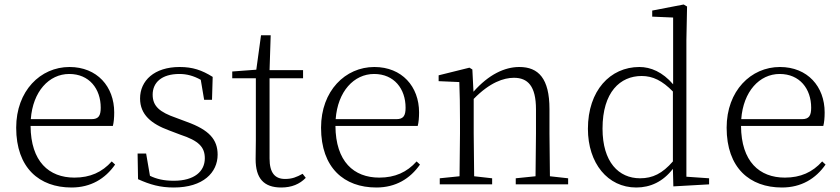

<svg xmlns="http://www.w3.org/2000/svg" viewBox="-20 -820 3736 854"><path d="M298 14C384 14 448 -25 492 -88L477 -102C434 -54 381 -30 311 -30C198 -30 117 -101 116 -260H482C486 -275 488 -296 488 -320C488 -435 412 -522 289 -522C160 -522 52 -416 52 -252C52 -73 155 14 298 14ZM117 -290C126 -413 198 -491 288 -491C377 -491 428 -425 428 -341C428 -306 419 -290 387 -290Z M753 14C884 14 948 -53 948 -132C948 -199 911 -242 811 -278L763 -296C691 -321 659 -347 659 -399C659 -452 698 -491 778 -491C810 -491 841 -483 873 -465L888 -376H923L926 -478C878 -508 837 -522 779 -522C666 -522 603 -461 603 -382C603 -310 653 -269 732 -240L782 -221C864 -194 891 -166 891 -116C891 -58 845 -16 753 -16C708 -16 676 -24 647 -38L630 -137H592L594 -23C647 1 692 14 753 14Z M1231 14C1277 14 1313 -1 1340 -29L1326 -47C1299 -32 1279 -24 1248 -24C1203 -24 1179 -51 1179 -115V-472H1328V-508H1179L1184 -663H1141L1120 -510L1013 -502V-472H1118V-196C1118 -161 1117 -142 1117 -112C1117 -28 1152 14 1231 14Z M1654 14C1740 14 1804 -25 1848 -88L1833 -102C1790 -54 1737 -30 1667 -30C1554 -30 1473 -101 1472 -260H1838C1842 -275 1844 -296 1844 -320C1844 -435 1768 -522 1645 -522C1516 -522 1408 -416 1408 -252C1408 -73 1511 14 1654 14ZM1473 -290C1482 -413 1554 -491 1644 -491C1733 -491 1784 -425 1784 -341C1784 -306 1775 -290 1743 -290Z M2361 0H2507V-27L2426 -36L2424 -226V-335C2424 -471 2375 -522 2290 -522C2225 -522 2154 -489 2086 -412L2081 -511L2068 -519L1931 -485V-459L2023 -455C2025 -405 2026 -350 2026 -281V-226L2024 -36L1936 -27V0H2169V-27L2089 -36L2087 -226V-380C2159 -454 2221 -474 2266 -474C2327 -474 2364 -438 2364 -334V-226L2362 -36L2274 -27V0Z M2975 9 3134 0V-27L3033 -34V-641L3036 -791L3021 -800L2881 -773V-746L2974 -742V-445C2927 -500 2874 -522 2824 -522C2694 -522 2595 -417 2595 -247C2595 -94 2683 14 2810 14C2873 14 2929 -12 2973 -69ZM2973 -102C2926 -48 2883 -27 2827 -27C2732 -27 2660 -99 2660 -248C2660 -411 2739 -482 2834 -482C2884 -482 2926 -461 2973 -413Z M3458 14C3544 14 3608 -25 3652 -88L3637 -102C3594 -54 3541 -30 3471 -30C3358 -30 3277 -101 3276 -260H3642C3646 -275 3648 -296 3648 -320C3648 -435 3572 -522 3449 -522C3320 -522 3212 -416 3212 -252C3212 -73 3315 14 3458 14ZM3277 -290C3286 -413 3358 -491 3448 -491C3537 -491 3588 -425 3588 -341C3588 -306 3579 -290 3547 -290Z"/></svg>

Font: Noto Serif CJK SC ExtraLight
Style: Regular
Weight: 200
Designer: Ryoko NISHIZUKA 西塚涼子 (kana & ideographs); Frank Grießhammer (Latin, Greek & Cyrillic); Wenlong ZHANG 张文龙 (bopomofo); San
Foundry: Adobe
Version: Version 2.001;hotconv 1.1.0;makeotfexe 2.6.0